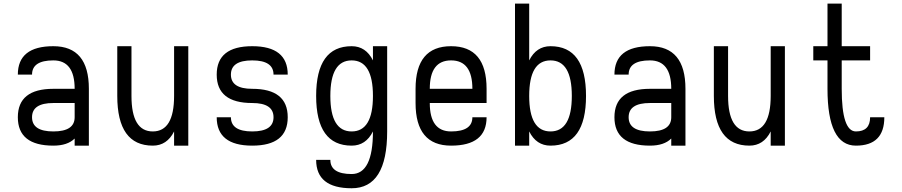

<svg xmlns="http://www.w3.org/2000/svg" viewBox="-20 -801 4962 1056"><path d="M78.1 -156.2Q78.1 -312.5 273.4 -312.5H390.6Q390.6 -468.8 273.4 -468.8Q156.2 -468.8 156.2 -390.6H78.1Q78.1 -546.9 273.4 -546.9Q468.8 -546.9 468.8 -312.5V0H390.6V-39.1Q351.6 0 273.4 0Q78.1 0 78.1 -156.2ZM156.2 -156.2Q156.2 -78.1 273.4 -78.1Q390.6 -78.1 390.6 -156.2V-234.4H273.4Q156.2 -234.4 156.2 -156.2Z M625 -273.4V-546.9H703.1V-273.4Q703.1 -78.1 820.3 -78.1Q937.5 -78.1 937.5 -273.4V-546.9H1015.6V0H937.5V-78.1Q898.4 0 820.3 0Q625 0 625 -273.4Z M1171.9 -156.2H1250Q1250 -78.1 1367.2 -78.1Q1484.4 -78.1 1484.4 -156.2Q1484.4 -234.4 1367.2 -234.4Q1171.9 -234.4 1171.9 -390.6Q1171.9 -546.9 1367.2 -546.9Q1562.5 -546.9 1562.5 -390.6H1484.4Q1484.4 -468.8 1367.2 -468.8Q1250 -468.8 1250 -390.6Q1250 -312.5 1367.2 -312.5Q1562.5 -312.5 1562.5 -156.2Q1562.5 0 1367.2 0Q1171.9 0 1171.9 -156.2Z M1718.8 78.1H1796.9Q1796.9 156.2 1914.1 156.2Q2031.2 156.2 2031.2 -78.1Q1992.2 0 1914.1 0Q1718.8 0 1718.8 -273.4Q1718.8 -546.9 1914.1 -546.9Q1992.2 -546.9 2031.2 -468.8V-546.9H2109.4V-78.1Q2109.4 234.4 1914.1 234.4Q1718.8 234.4 1718.8 78.1ZM1796.9 -273.4Q1796.9 -78.1 1914.1 -78.1Q2031.2 -78.1 2031.2 -273.4Q2031.2 -468.8 1914.1 -468.8Q1796.9 -468.8 1796.9 -273.4Z M2265.6 -234.4V-312.5Q2265.6 -546.9 2460.9 -546.9Q2656.2 -546.9 2656.2 -312.5V-234.4H2343.8Q2343.8 -78.1 2460.9 -78.1Q2578.1 -78.1 2578.1 -156.2H2656.2Q2656.2 0 2460.9 0Q2265.6 0 2265.6 -234.4ZM2343.8 -312.5H2578.1Q2578.1 -468.8 2460.9 -468.8Q2343.8 -468.8 2343.8 -312.5Z M2812.5 0V-781.2H2890.6V-468.8Q2929.7 -546.9 3007.8 -546.9Q3203.1 -546.9 3203.1 -273.4Q3203.1 0 3007.8 0Q2929.7 0 2890.6 -78.1V0ZM2890.6 -273.4Q2890.6 -78.1 3007.8 -78.1Q3125 -78.1 3125 -273.4Q3125 -468.8 3007.8 -468.8Q2890.6 -468.8 2890.6 -273.4Z M3359.4 -156.2Q3359.4 -312.5 3554.7 -312.5H3671.9Q3671.9 -468.8 3554.7 -468.8Q3437.5 -468.8 3437.5 -390.6H3359.4Q3359.4 -546.9 3554.7 -546.9Q3750 -546.9 3750 -312.5V0H3671.9V-39.1Q3632.8 0 3554.7 0Q3359.4 0 3359.4 -156.2ZM3437.5 -156.2Q3437.5 -78.1 3554.7 -78.1Q3671.9 -78.1 3671.9 -156.2V-234.4H3554.7Q3437.5 -234.4 3437.5 -156.2Z M3906.2 -273.4V-546.9H3984.4V-273.4Q3984.4 -78.1 4101.6 -78.1Q4218.8 -78.1 4218.8 -273.4V-546.9H4296.9V0H4218.8V-78.1Q4179.7 0 4101.6 0Q3906.2 0 3906.2 -273.4Z M4453.1 -468.8V-546.9H4531.2V-781.2H4609.4V-546.9H4765.6V-468.8H4609.4V-312.5Q4609.4 -78.1 4687.5 -78.1Q4765.6 -78.1 4765.6 -156.2H4843.8Q4843.8 0 4687.5 0Q4531.2 0 4531.2 -312.5V-468.8Z"/></svg>

Font: Luculent
Style: Regular
Weight: 400
Monospace: yes
Designer: Andrew Kensler
Version: Version 1.0.0-845fa02f9341